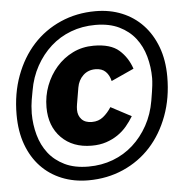

<svg xmlns="http://www.w3.org/2000/svg" viewBox="-49 -727 715 757"><g transform="rotate(-5 308.0 -349.0)"><path d="M271 -18Q214 -18 166 -37.5Q118 -57 83.5 -93.5Q49 -130 30 -182Q11 -234 11 -300Q11 -384 37 -454Q63 -524 108.5 -574Q154 -624 217.5 -652Q281 -680 356 -680Q413 -680 460.5 -660.5Q508 -641 542.5 -604.5Q577 -568 596.5 -516Q616 -464 616 -398Q616 -314 590 -244Q564 -174 518.5 -124Q473 -74 409.5 -46Q346 -18 271 -18ZM276 -72Q328 -72 373 -89Q418 -106 453 -137.5Q488 -169 512 -212.5Q536 -256 545 -309Q552 -350 554 -368.5Q556 -387 556 -398Q556 -442 544.5 -483.5Q533 -525 508.5 -556.5Q484 -588 445 -607Q406 -626 351 -626Q299 -626 254 -609Q209 -592 174 -560.5Q139 -529 115 -485.5Q91 -442 82 -389Q74 -348 72.5 -329.5Q71 -311 71 -300Q71 -256 82.5 -214.5Q94 -173 118.5 -141.5Q143 -110 182 -91Q221 -72 276 -72ZM296 -153Q221 -153 176 -198.5Q131 -244 131 -319Q131 -364 146.5 -404.5Q162 -445 189.5 -476.5Q217 -508 254.5 -526.5Q292 -545 337 -545Q404 -545 437.5 -515.5Q471 -486 486 -441L396 -400Q391 -423 376.5 -437.5Q362 -452 336 -452Q307 -452 287.5 -433.5Q268 -415 263 -386L252 -321Q251 -315 250.5 -310Q250 -305 250 -299Q250 -276 264 -261Q278 -246 305 -246Q331 -246 349.5 -261Q368 -276 382 -298L463 -255Q451 -235 435.5 -216.5Q420 -198 399.5 -184Q379 -170 353.5 -161.5Q328 -153 296 -153Z"/></g></svg>

Font: IBM Plex Mono
Style: Bold Italic
Weight: 700
Italic angle: -9°
Monospace: yes
Designer: Mike Abbink, Paul van der Laan, Pieter van Rosmalen
Foundry: Bold Monday
Version: Version 2.3